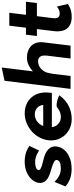

<svg xmlns="http://www.w3.org/2000/svg" viewBox="646 -1448 826 2157"><g transform="rotate(-90 1058.5 -370.0)"><path d="M42 -48C100 6 176 25 254 22C390 18 480 -55 491 -148C499 -211 459 -246 414 -270C359 -297 284 -303 244 -325C230 -333 225 -339 226 -350C228 -370 254 -384 296 -387C347 -391 386 -381 436 -349L445 -343L497 -451L492 -455C433 -498 358 -509 291 -504C176 -495 94 -424 82 -350C72 -271 132 -241 194 -219C238 -204 288 -193 318 -175C332 -166 341 -159 339 -144C336 -118 308 -102 262 -100C205 -96 160 -108 103 -161L93 -170Z M708 -200H1093L1094 -210C1095 -222 1097 -235 1097 -247C1108 -401 1006 -505 864 -505C716 -505 579 -388 561 -241C543 -95 651 23 799 23C902 23 996 -21 1059 -107L1066 -117L1056 -121C1034 -131 983 -152 937 -145C896 -111 857 -97 818 -99C757 -102 714 -145 708 -200ZM958 -297H721C740 -349 790 -392 852 -392C910 -392 951 -353 958 -297Z M1624 10 1661 -296C1676 -422 1587 -480 1489 -480C1428 -480 1378 -451 1335 -413L1378 -763L1229 -732L1138 10H1283L1305 -175C1309 -204 1315 -232 1322 -259C1343 -311 1387 -355 1449 -355C1492 -355 1513 -324 1512 -286C1512 -280 1514 -274 1513 -268L1479 10Z M2092 -20 2063 -143 2051 -135C2034 -123 2016 -112 1984 -112C1943 -112 1926 -136 1933 -191L1955 -368H2102L2117 -491H1970L1993 -678H1848L1825 -491H1747L1732 -368H1810L1786 -171C1774 -67 1814 23 1946 23C2026 23 2067 -4 2092 -20Z"/></g></svg>

Font: Bluebird
Style: SfBdObl
Weight: 700
Designer: Jasper
Foundry: Cannot Into Space Fonts
Version: Version 0.98